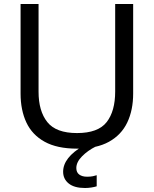

<svg xmlns="http://www.w3.org/2000/svg" viewBox="-20 -733 770 961"><path d="M365.5 11Q266 11 203.5 -23.5Q141 -58 112 -120Q83 -182 83 -265V-713H173V-274Q173 -177 216.8 -122Q260.5 -67 365.5 -67Q471 -67 513.8 -121.8Q556.5 -176.5 556.5 -275V-713H646.5V-265Q646.5 -182 617 -120Q587.5 -58 525.5 -23.5Q463.5 11 365.5 11ZM405.5 208Q352 208 324 185.5Q296 163 296 126.5Q296 55.5 397.5 -3.5V-21.5L441 -25L460 0Q419 20.5 390.5 49.5Q362 78.5 362 108Q362 130 376.8 140.8Q391.5 151.5 416 151.5Q433 151.5 445 149Q457 146.5 464 144V199.5Q453 203 437.2 205.5Q421.5 208 405.5 208Z"/></svg>

Font: Heraclito
Style: Regular
Weight: 400
Designer: Kostas Bartsokas (font) & Cristiano Sobral (main changes)
Foundry: Kostas Bartsokas (font) & Cristiano Sobral (main changes)
Version: Version 1.00;July 8, 2020;FontCreator 13.0.0.2655 64-bit